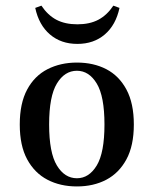

<svg xmlns="http://www.w3.org/2000/svg" viewBox="-20 -649 544 680"><path d="M252.4 11.3Q193.5 11.3 148 -12.5Q102.4 -36.3 76.2 -84.7Q50 -133.1 50 -208.1Q50 -283.1 76.2 -331.9Q102.4 -380.6 148.4 -404Q194.4 -427.4 252.4 -427.4Q311.3 -427.4 356.5 -404Q401.6 -380.6 427.8 -331.9Q454 -283.1 454 -208.1Q454 -133.1 427.8 -84.7Q401.6 -36.3 356.5 -12.5Q311.3 11.3 252.4 11.3ZM252.4 -17.7Q295.2 -17.7 322.6 -62.9Q350 -108.1 350 -208.1Q350 -308.1 322.6 -353.2Q295.2 -398.4 252.4 -398.4Q208.9 -398.4 181.5 -353.2Q154 -308.1 154 -208.1Q154 -108.1 181.5 -62.9Q208.9 -17.7 252.4 -17.7ZM254 -493.5Q196 -493.5 156.9 -527Q117.7 -560.5 104.8 -621L126.6 -629Q149.2 -595.2 179.8 -579Q210.5 -562.9 254 -562.9Q297.6 -562.9 328.2 -579Q358.9 -595.2 381.5 -629L403.2 -621Q390.3 -560.5 351.2 -527Q312.1 -493.5 254 -493.5Z"/></svg>

Font: Playfair SemiBold
Style: Regular
Weight: 600
Designer: Claus Eggers Sørensen
Foundry: Claus Eggers Sørensen
Version: Version 2.001;gftools[0.9.30]